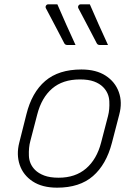

<svg xmlns="http://www.w3.org/2000/svg" viewBox="-20 -857 640 887"><path d="M245 -837Q265 -791 286.5 -742.5Q308 -694 329 -649H292Q281 -649 277 -657Q259 -692 246 -716.5Q233 -741 220.5 -765Q208 -789 192 -819Q189 -825 192.5 -831Q196 -837 203 -837ZM395 -837Q415 -791 436.5 -742.5Q458 -694 479 -649H442Q431 -649 427 -657Q409 -692 396 -716.5Q383 -741 370.5 -765Q358 -789 342 -819Q339 -825 342.5 -831Q346 -837 353 -837ZM356 -536Q424 -536 468 -507.5Q512 -479 529 -431.5Q546 -384 531 -328L497 -197Q471 -97 409.5 -43.5Q348 10 244 10Q175 10 131 -19Q87 -48 71 -95.5Q55 -143 69 -198L102 -329Q127 -430 189 -483Q251 -536 356 -536ZM349 -490Q270 -490 221 -448Q172 -406 152 -328L120 -205Q112 -176 113.5 -137.5Q115 -99 142 -72Q158 -56 184.5 -46Q211 -36 251 -36Q328 -36 377.5 -78.5Q427 -121 447 -198L479 -321Q487 -351 485 -389.5Q483 -428 456 -455Q440 -471 414.5 -480.5Q389 -490 349 -490Z"/></svg>

Font: Recursive Mn Lnr St Lt
Style: Italic
Weight: 300
Italic angle: -15°
Monospace: yes
Version: Version 1.079;hotconv 1.0.112;makeotfexe 2.5.65598; ttfautoh